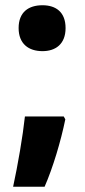

<svg xmlns="http://www.w3.org/2000/svg" viewBox="-20 -577 323 732"><path d="M51 -470C51 -410 89 -382 142 -382C192 -382 230 -409 230 -470C230 -531 193 -557 142 -557C89 -557 51 -531 51 -470ZM229 -122 223 -133H75C67 -58 48 52 30 135H150C182 62 212 -39 229 -122Z"/></svg>

Font: Noto Sans Myanmar SemiCondensed ExtraBold
Style: Regular
Weight: 800
Width: 4
Designer: Monotype Design Team
Foundry: Monotype Imaging Inc.
Version: Version 2.107